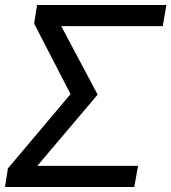

<svg xmlns="http://www.w3.org/2000/svg" viewBox="-26 -745 683 765"><path d="M5.5 -74 255 -370 110 -651 121.5 -725H637L622.5 -641H218L363 -368L122.5 -84H524L509 0H-6Z"/></svg>

Font: JuliaMono MediumItalic
Style: Regular
Weight: 500
Italic angle: -9°
Monospace: yes
Designer: cormullion
Foundry: corm
Version: Version 0.049; ttfautohint (v1.8.4)